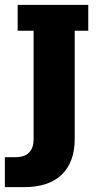

<svg xmlns="http://www.w3.org/2000/svg" viewBox="-48 -603 412 794"><path d="M50 171H-28V47H16Q54 47 72.5 27.5Q91 8 91 -26V-476H25V-583H317V-476H261V-29Q261 67 207.5 119Q154 171 50 171Z"/></svg>

Font: Rokkitt ExtraBold
Style: Regular
Weight: 800
Version: Version 3.103